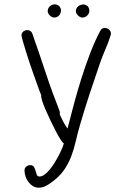

<svg xmlns="http://www.w3.org/2000/svg" viewBox="-20 -659 616 893"><path d="M496 -503Q496 -499 494 -493Q484 -461 470 -429Q456 -397 445 -365Q420 -293 397 -223Q374 -153 353 -81Q341 -40 332.5 -2.5Q324 35 311 69Q298 103 276.5 133.5Q255 164 217 191Q205 200 190.5 207Q176 214 160 214Q145 214 133 206.5Q121 199 112 187Q103 175 98.5 161Q94 147 94 133Q94 122 102.5 115.5Q111 109 120 109Q133 109 138 117.5Q143 126 145.5 135.5Q148 145 151 153.5Q154 162 164 162Q180 162 198.5 143.5Q217 125 233 99.5Q249 74 261 48.5Q273 23 277 8Q272 6 262 -9.5Q252 -25 240 -48Q228 -71 215 -98Q202 -125 191.5 -149.5Q181 -174 175.5 -192Q170 -210 172 -216Q168 -224 160 -246.5Q152 -269 141.5 -298Q131 -327 120 -359.5Q109 -392 100.5 -420Q92 -448 86 -468.5Q80 -489 80 -495Q80 -506 88.5 -512.5Q97 -519 107 -519Q125 -519 131 -501Q163 -410 192 -322Q221 -234 257 -143Q260 -134 258 -126Q266 -109 274.5 -92.5Q283 -76 294 -61Q307 -112 323 -172Q339 -232 358 -292.5Q377 -353 399 -410.5Q421 -468 446 -515Q453 -529 467 -529Q478 -529 487 -521.5Q496 -514 496 -503ZM388 -630Q397 -619 395.5 -607Q394 -595 386 -587Q378 -579 366 -577.5Q354 -576 343 -587Q332 -597 333 -609Q334 -621 342.5 -628.5Q351 -636 363 -638Q375 -640 387 -631ZM256 -630Q265 -619 263.5 -607Q262 -595 254.5 -587Q247 -579 235 -577.5Q223 -576 212 -587Q201 -597 202 -609Q203 -621 211 -629Q219 -637 231.5 -638.5Q244 -640 255 -631Z"/></svg>

Font: Wynona
Style: Regular
Weight: 400
Italic angle: -12°
Designer: Kanati
Foundry: Kanati and Michael Everson
Version: Version 2.000